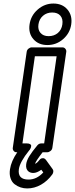

<svg xmlns="http://www.w3.org/2000/svg" viewBox="-20 -830 421 1078"><path d="M36.1 120.1Q43 74.2 77.1 24.9H73.2Q62.5 24.9 56.4 16.8Q50.3 8.8 51.8 0L129.9 -539.1Q131.3 -549.8 140.1 -556.9Q148.9 -564 158.2 -564H330.1Q340.8 -564 347.2 -555.9Q353.5 -547.9 352.1 -539.1L273.9 0Q272.5 10.7 263.4 17.8Q254.4 24.9 245.1 24.9H219.2Q179.7 75.7 176.8 89.8Q188 85.4 199.2 70.8Q201.7 67.4 206.3 63Q210.9 58.6 220.7 58.1Q230.5 57.6 238.8 68.8L275.9 120.1Q280.3 126.5 279.3 134.5Q278.3 142.6 273.9 148.9Q246.6 186.5 209.7 207.3Q172.9 228 132.8 228Q113.8 228 95.7 222.2Q77.6 216.3 62 204.3Q46.4 192.4 39.1 170.4Q31.7 148.4 36.1 120.1ZM85.9 120.1Q78.1 178.2 140.1 178.2Q186 178.2 223.1 138.2L211.9 123Q187 141.1 167 141.1Q151.4 141.1 140.1 132.8Q123.5 119.6 127 91.8Q129.9 70.3 145.3 45.7Q160.6 21 189.9 -14.2Q198.7 -24.9 212.9 -24.9H228L297.9 -514.2H175.8L106 -24.9H128.9Q142.1 -24.9 148.7 -21Q155.3 -17.1 155 -11.2Q154.8 -5.4 152.6 0.5Q150.4 6.3 147.5 10.3L144 14.2Q91.3 79.6 85.9 120.1ZM146 -692.9Q153.3 -743.2 191.9 -776.6Q230.5 -810.1 279.8 -810.1Q330.1 -810.1 358.6 -776.6Q387.2 -743.2 379.9 -692.9Q372.6 -643.6 334.5 -610.4Q296.4 -577.1 246.1 -577.1Q196.3 -577.1 167.5 -610.1Q138.7 -643.1 146 -692.9ZM195.8 -692.9Q191.4 -663.6 207.3 -645.3Q223.1 -627 252.9 -627Q283.7 -627 304.7 -644.8Q325.7 -662.6 330.1 -692.9Q334.5 -723.6 319.1 -741.7Q303.7 -759.8 272.9 -759.8Q242.7 -759.8 221.4 -741.5Q200.2 -723.1 195.8 -692.9Z"/></svg>

Font: Trueno Bold Outline
Style: Italic
Weight: 700
Width: 6
Designer: Julieta Ulanovsky
Foundry: Julieta Ulanovsky
Version: Version 3.001b | FøM Fix